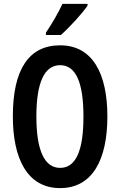

<svg xmlns="http://www.w3.org/2000/svg" viewBox="-20 -957 617 987"><path d="M430 -928V-937H301C280 -892 252 -843 216 -789V-777H293C338 -817 404 -889 430 -928ZM532 -358C532 -577 457 -724 289 -724C129 -724 46 -601 46 -359C46 -142 120 10 289 10C457 10 532 -139 532 -358ZM167 -358C167 -532 208 -622 289 -622C369 -622 409 -535 409 -358C409 -180 369 -94 289 -94C209 -94 167 -183 167 -358Z"/></svg>

Font: Noto Sans Devanagari ExtraCondensed SemiBold
Style: Regular
Weight: 600
Width: 2
Designer: Jelle Bosma - Monotype Design Team
Foundry: Monotype Imaging Inc.
Version: Version 2.004